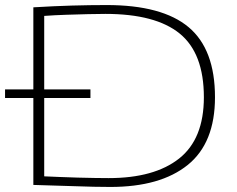

<svg xmlns="http://www.w3.org/2000/svg" viewBox="-22 -730 940 760"><path d="M-2 -342V-376H110V-701Q193 -706 263.5 -708Q334 -710 400 -710Q620 -710 724.5 -622.5Q829 -535 829 -345Q829 -164 721 -77Q613 10 415 10Q353 10 273 7Q193 4 110 2V-342ZM408 -25Q589 -25 687 -102.5Q785 -180 785 -345Q785 -519 689.5 -597Q594 -675 395 -675Q367 -675 326 -674Q285 -673 239.5 -671.5Q194 -670 153 -667V-376H336V-342H153V-32Q178 -31 213 -29.5Q248 -28 285 -27Q322 -26 354.5 -25.5Q387 -25 408 -25Z"/></svg>

Font: Georama Extended ExtraLight
Style: Regular
Weight: 200
Width: 7
Designer: Jean-Baptiste Levee
Foundry: Production Type
Version: Version 1.000